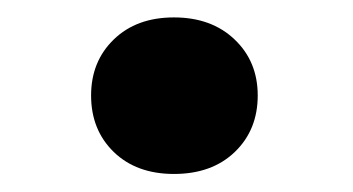

<svg xmlns="http://www.w3.org/2000/svg" viewBox="-20 -437 395 215"><path d="M82 -330.1Q82 -368.2 107.4 -392.8Q132.8 -417.5 174.8 -417.5Q216.8 -417.5 242.7 -392.8Q268.6 -368.2 268.6 -330.1Q268.6 -291.5 242.9 -266.8Q217.3 -242.2 174.8 -242.2Q132.8 -242.2 107.4 -266.8Q82 -291.5 82 -330.1Z"/></svg>

Font: Bert Sans Black
Style: Regular
Weight: 900
Designer: Christian Robertson, Adam Twardoch, & Cristiano Sobral
Foundry: Google
Version: Version 12.135;January 10, 2020;FontCreator 12.0.0.2547 64-b